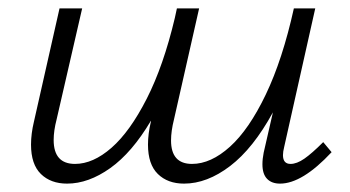

<svg xmlns="http://www.w3.org/2000/svg" viewBox="-20 -433 836 458"><path d="M771 -70Q701 5 648 5Q628 5 617 -6.5Q606 -18 606 -41Q606 -54 609 -69L631 -165Q584 -79 529 -37Q474 5 419 5Q380 5 356.5 -18Q333 -41 333 -88Q333 -114 340 -143V-145Q295 -69 243 -32Q191 5 140 5Q101 5 77.5 -18Q54 -41 54 -88Q54 -114 61 -143L122 -413H176L115 -148Q108 -121 108 -99Q108 -42 159 -42Q202 -42 246 -80.5Q290 -119 330 -197.5Q370 -276 397 -390L402 -413H455L395 -148Q388 -120 388 -98Q388 -42 438 -42Q483 -42 528.5 -83Q574 -124 614 -207.5Q654 -291 681 -413H732L658 -83Q655 -71 655 -63Q655 -42 673 -42Q688 -42 706 -54.5Q724 -67 751 -94Z"/></svg>

Font: Ysabeau Semilight
Style: Italic
Weight: 300
Italic angle: -12°
Designer: Christian Thalmann (Catharsis Fonts)
Version: Version 0.003